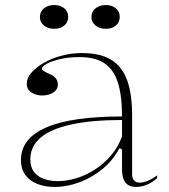

<svg xmlns="http://www.w3.org/2000/svg" viewBox="-20 -725 669 760"><path d="M305 -515Q358 -515 395.5 -500.5Q433 -486 457 -455.5Q481 -425 492 -378.5Q503 -332 503 -269V-36Q503 -18 511.5 -10Q520 -2 532 -2Q548 -2 566.5 -10Q585 -18 602 -31V-20Q590 -9 576 -1Q562 7 547.5 11Q533 15 519 15Q491 15 477 -2Q463 -19 463 -54Q463 -84 463 -97.5Q463 -111 463 -118Q463 -125 463 -133L453 -139Q434 -102 405 -73.5Q376 -45 340.5 -25Q305 -5 268 5Q231 15 196 15Q160 15 130 4Q100 -7 81.5 -31Q63 -55 63 -92Q63 -177 163 -220.5Q263 -264 463 -264Q463 -347 446.5 -398.5Q430 -450 393.5 -474.5Q357 -499 295 -499Q252 -499 218 -491Q184 -483 165 -472.5Q146 -462 146 -453Q146 -449 153 -444Q160 -439 179 -431Q209 -417 209 -391Q209 -370 190.5 -358.5Q172 -347 147 -347Q124 -347 105 -358.5Q86 -370 86 -394Q86 -416 104 -437Q122 -458 153 -476Q184 -494 223.5 -504.5Q263 -515 305 -515ZM463 -250Q342 -250 261 -232Q180 -214 140 -179.5Q100 -145 100 -94Q100 -63 115 -44Q130 -25 154.5 -16.5Q179 -8 209 -8Q243 -8 280.5 -19Q318 -30 353.5 -52.5Q389 -75 418 -108Q447 -141 463 -185ZM399 -705Q423 -705 438.5 -692Q454 -679 454 -658Q454 -637 438.5 -624Q423 -611 399 -611Q374 -611 358 -624Q342 -637 342 -658Q342 -679 358 -692Q374 -705 399 -705ZM195 -705Q219 -705 234.5 -692Q250 -679 250 -658Q250 -637 234.5 -624Q219 -611 195 -611Q170 -611 154 -624Q138 -637 138 -658Q138 -679 154 -692Q170 -705 195 -705Z"/></svg>

Font: Kalnia Thin ExtraLight
Style: Regular
Weight: 250
Version: Version 1.105